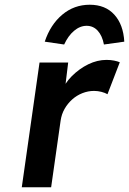

<svg xmlns="http://www.w3.org/2000/svg" viewBox="-20 -791 545 811"><path d="M72 0 147 -527H268L257 -437Q268 -454 283 -469Q315 -501 353 -519.5Q391 -538 430 -538Q447 -538 462 -535Q477 -532 486 -528L434 -393Q424 -399 408.5 -403Q393 -407 377 -407Q352 -407 328 -397.5Q304 -388 285 -371Q266 -354 253 -331.5Q240 -309 236 -281L196 0ZM251 -603 169 -615Q193 -687 243 -729Q293 -771 359 -771Q425 -771 463 -729Q501 -687 505 -615L419 -603Q412 -640 393 -661Q374 -682 346 -682Q318 -682 293 -661Q268 -640 251 -603Z"/></svg>

Font: Lexend Med
Style: Italic
Weight: 500
Italic angle: -8.13011°
Designer: Bonnie Shaver-Troup, Thomas Jockin
Foundry: Lexend
Version: Version 1.007